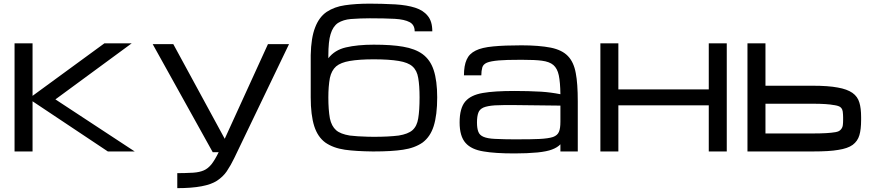

<svg xmlns="http://www.w3.org/2000/svg" viewBox="-20 -818 4729 1037"><path d="M58.6 -584H155.8V-300.3L543.9 -584H691.4L279.3 -281.2L707.5 0H562.5L155.8 -271V0H58.6Z M937.5 117.2Q977.5 117.2 1023.9 114.7Q1058.1 112.3 1081.1 102.1Q1103 92.8 1122.6 68.8Q1141.6 43.9 1161.1 3.9H1128.9L804.7 -579.6H916L1193.8 -68.4L1427.2 -579.6H1541L1245.1 36.1Q1227.1 73.7 1204.6 107.4Q1185.5 135.7 1151.9 158.2Q1121.1 178.2 1068.8 188Q1015.1 198.2 937.5 198.2Z M1743.7 -753.4Q1703.1 -725.1 1682.1 -669.9Q1660.2 -614.7 1658.2 -520.5V-292Q1658.2 -196.8 1677.2 -136.7Q1695.8 -78.6 1736.8 -48.3Q1779.3 -18.6 1842.8 -9.3Q1900.9 -1 1992.7 0H1998.5Q2096.2 0 2156.7 -9.3Q2220.2 -18.6 2262.7 -48.3Q2304.2 -79.6 2322.3 -136.7Q2341.3 -196.8 2341.3 -292Q2341.3 -381.8 2322.3 -439.5Q2304.2 -494.6 2262.7 -525.4Q2222.7 -554.7 2156.7 -565.9Q2095.7 -576.7 1998.5 -576.7Q1911.1 -576.7 1848.1 -562Q1787.6 -547.9 1753.4 -503.4V-516.6Q1753.4 -595.2 1765.6 -633.8Q1777.8 -674.8 1805.2 -693.8Q1834.5 -711.9 1875 -715.3Q1926.8 -719.2 1977.5 -719.2Q2057.6 -719.2 2111.8 -716.3Q2164.6 -713.4 2192.9 -698.2Q2219.7 -683.6 2219.7 -648.9H2314.9Q2314.9 -702.6 2290.5 -731.9Q2266.6 -762.2 2222.2 -776.4Q2178.2 -790.5 2115.2 -794.4Q2039.6 -798.3 1977.5 -798.3Q1901.4 -798.3 1842.8 -789.6Q1786.6 -781.7 1743.7 -753.4ZM1966.3 -79.6Q1907.7 -81.1 1869.1 -85.9Q1818.8 -94.2 1795.4 -114.7Q1770.5 -136.7 1761.7 -178.7Q1753.4 -225.6 1753.4 -292Q1753.4 -351.6 1761.7 -397Q1770.5 -437.5 1795.4 -459.5Q1820.3 -480.5 1869.1 -488.8Q1920.9 -497.6 1998.5 -497.6Q2081.1 -497.6 2133.8 -488.8Q2184.1 -480.5 2207.5 -459.5Q2232.4 -437.5 2238.8 -397Q2246.1 -356 2246.1 -292Q2246.1 -221.2 2238.8 -178.7Q2232.4 -136.7 2207.5 -114.7Q2184.1 -94.2 2133.3 -85.9Q2078.6 -79.1 1999.5 -79.1Q1977.1 -79.1 1966.3 -79.6Z M2758.8 10.7Q2653.3 10.7 2592.3 0Q2525.9 -10.3 2494.6 -45.9Q2462.4 -82 2462.4 -156.7Q2462.4 -233.4 2492.7 -269.5Q2522.5 -304.7 2587.9 -315.9Q2648.9 -326.7 2758.8 -326.7Q2833.5 -326.7 2902.8 -322.8Q2955.6 -319.3 3006.8 -309.1Q3005.9 -374 2998 -411.6Q2990.2 -448.2 2968.8 -466.8Q2947.8 -484.9 2906.2 -490.2Q2870.6 -495.1 2796.4 -495.1Q2710 -495.1 2674.3 -491.7Q2629.9 -487.8 2609.9 -479.5Q2589.8 -470.7 2585 -454.1Q2579.6 -435.1 2579.6 -411.1H2485.8Q2485.8 -463.9 2500.5 -496.1Q2514.2 -527.8 2549.3 -544.9Q2581.5 -561.5 2644.5 -567.4Q2704.6 -573.2 2796.4 -573.2Q2890.6 -573.2 2955.6 -560.5Q3016.1 -547.9 3047.4 -515.1Q3079.1 -482.4 3089.8 -422.9Q3100.6 -367.7 3100.6 -270.5V0H3006.8V-38.6Q2990.2 -21 2960.9 -10.3Q2934.6 0 2883.3 5.4Q2827.1 10.7 2758.8 10.7ZM2758.8 -65.4Q2856.9 -65.4 2892.1 -67.4Q2941.9 -69.8 2966.8 -78.1Q2991.2 -86.9 2999 -106.4Q3006.8 -124 3006.8 -161.1V-247.6L2758.8 -250.5Q2692.9 -251 2652.8 -249Q2612.3 -246.1 2591.3 -237.3Q2569.8 -227.5 2563.5 -209Q2556.2 -189.5 2556.2 -156.7Q2556.2 -125 2563.5 -106.4Q2570.3 -87.9 2591.3 -79.1Q2612.3 -69.8 2652.8 -67.9Q2708 -65.4 2758.8 -65.4Z M3222.7 0H3319.8V-249H3629.9H3710.9H3808.1V0H3905.3V-356.4V-437.5V-584H3808.1V-335H3319.8V-356.4V-437.5V-584H3222.7Z M4114.3 -584V-355H4368.2Q4453.6 -355 4504.9 -345.2Q4555.2 -336.4 4584 -316.4Q4612.3 -296.4 4621.6 -263.7Q4630.9 -233.9 4630.9 -185.1V-169.9Q4630.9 -119.1 4621.6 -87.9Q4612.3 -55.7 4585.4 -35.6Q4558.6 -16.1 4506.8 -8.3Q4460.4 0 4370.6 0H4017.1V-584ZM4370.6 -97.2Q4452.1 -97.2 4490.7 -104H4491.2Q4497.1 -105 4500 -106Q4513.2 -108.9 4522 -119.1Q4530.8 -129.4 4532.2 -142.6Q4533.7 -154.8 4533.7 -169.9V-185.1Q4533.7 -197.8 4531.7 -215.3Q4528.3 -238.8 4507.8 -245.1Q4501.5 -247.6 4487.8 -250H4487.3H4486.3Q4448.2 -257.8 4368.2 -257.8H4114.3V-97.2Z"/></svg>

Font: Michroma+
Style: Regular
Weight: 400
Designer: beogot
Foundry: beogot
Version: Version